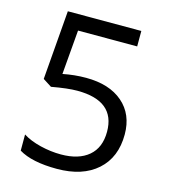

<svg xmlns="http://www.w3.org/2000/svg" viewBox="-108 -800 789 896"><g transform="rotate(15 286.0 -352.0)"><path d="M272 -436Q384.8 -436 449.5 -380.1Q514.2 -324.2 514.2 -227.1Q514.2 -116.2 443.6 -53.2Q373 9.8 249 9.8Q128.4 9.8 64.9 -28.8V-106.9Q99.1 -85 149.9 -72.5Q200.7 -60.1 250 -60.1Q335.9 -60.1 383.5 -100.6Q431.2 -141.1 431.2 -217.8Q431.2 -367.2 248 -367.2Q201.7 -367.2 124 -353L82 -379.9L108.9 -713.9H463.9V-639.2H178.2L160.2 -424.8Q216.3 -436 272 -436Z"/></g></svg>

Font: f0_31487 
Style: Regular
Weight: 400
Foundry: Ascender Corporation
Version: Version 1.10